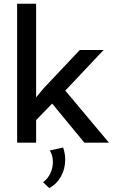

<svg xmlns="http://www.w3.org/2000/svg" viewBox="-20 -752 613 1012"><path d="M170.4 0H70.3V-732.4H170.4V-238.8L211.9 -288.6L400.4 -488.3H525.9L324.2 -274.4L554.2 0H424.8L254.9 -206.1L170.4 -119.1ZM239.3 239.3 207 208.5Q231.9 190.4 245.4 161.6Q258.8 132.8 258.8 102.1Q258.8 67.9 242.7 41L312.5 25.4Q323.7 56.2 323.7 89.8Q323.7 138.2 301 178.7Q278.3 219.2 239.3 239.3Z"/></svg>

Font: Kumbh Sans Medium
Style: Regular
Weight: 500
Version: Version 1.005